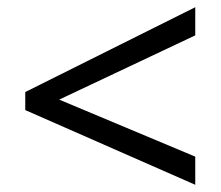

<svg xmlns="http://www.w3.org/2000/svg" viewBox="-20 -628 612 532"><path d="M521 -116 50 -323V-373L521 -608V-530L144 -352L521 -194Z"/></svg>

Font: Noto Sans Tifinagh SIL
Style: Regular
Weight: 400
Designer: JamraPatel
Foundry: JamraPatel LLC
Version: Version 2.006; ttfautohint (v1.8.4.7-5d5b)